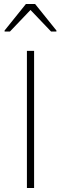

<svg xmlns="http://www.w3.org/2000/svg" viewBox="-20 -943 306 963"><path d="M115 0V-688H151V0ZM3 -785V-790L110 -923H156L263 -790V-785H236L133 -893L30 -785Z"/></svg>

Font: Saira Thin
Style: Regular
Weight: 100
Designer: Hector Gatti with collaboration of the Omnibus-Type team
Foundry: Omnibus-Type
Version: Version 1.101